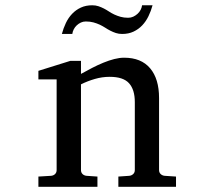

<svg xmlns="http://www.w3.org/2000/svg" viewBox="-20 -715 821 735"><path d="M433.1 0V-39.1L475.1 -42Q483.9 -43 490 -48.8Q496.1 -54.7 496.1 -64V-324.2Q496.1 -371.6 474.1 -396.2Q452.1 -420.9 399.9 -420.9Q371.1 -420.9 343.3 -412.8Q315.4 -404.8 290 -392.1V-64Q290 -54.7 295.9 -48.8Q301.8 -43 311 -42L353 -39.1V0H127V-39.1L175.8 -42Q185.1 -43 190.9 -48.8Q196.8 -54.7 196.8 -64V-411.1H127V-443.8L249 -481.9H290V-432.1Q311 -443.8 332.8 -455.1Q354.5 -466.3 376 -475.1Q397.5 -483.9 417.5 -489Q437.5 -494.1 455.1 -494.1Q520.5 -494.1 554.7 -453.6Q588.9 -413.1 588.9 -339.8V-64Q588.9 -54.7 595 -48.8Q601.1 -43 609.9 -42L653.8 -39.1V0ZM564 -694.8Q558.1 -672.9 548.3 -652.8Q538.6 -632.8 524.4 -617.9Q510.3 -603 491.2 -594Q472.2 -585 447.8 -585Q434.6 -585 423.6 -588.6Q412.6 -592.3 402.6 -597.4Q392.6 -602.5 382.8 -608.9Q373 -615.2 362.1 -620.4Q351.1 -625.5 337.9 -629.2Q324.7 -632.8 308.6 -632.8Q298.3 -632.8 289.6 -628.7Q280.8 -624.5 273.7 -617.9Q266.6 -611.3 262.2 -602.5Q257.8 -593.8 256.8 -585H216.8Q222.7 -606.9 232.2 -627Q241.7 -647 256.1 -662.1Q270.5 -677.2 289.6 -686Q308.6 -694.8 333 -694.8Q346.2 -694.8 356.9 -691.2Q367.7 -687.5 377.7 -682.4Q387.7 -677.2 397.2 -670.9Q406.7 -664.6 417.7 -659.4Q428.7 -654.3 441.7 -650.6Q454.6 -647 470.7 -647Q481 -647 490 -651.1Q499 -655.3 506.3 -661.9Q513.7 -668.5 518.3 -677.2Q522.9 -686 523.9 -694.8Z"/></svg>

Font: BabelStone Ogham Fixed
Style: Regular
Weight: 400
Monospace: yes
Designer: Andrew West
Foundry: BabelStone
Version: Version 2.02 March 14, 2022